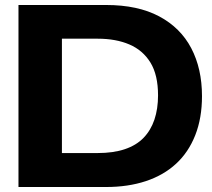

<svg xmlns="http://www.w3.org/2000/svg" viewBox="-20 -749 849 769"><path d="M54 0V-729H405Q532 -729 617.5 -683.5Q703 -638 746 -556Q789 -474 789 -364Q789 -276 762 -207.5Q735 -139 685 -93Q635 -47 564 -23.5Q493 0 405 0ZM228 -136H371Q434 -136 480 -151.5Q526 -167 555 -197Q584 -227 598.5 -270Q613 -313 613 -367Q613 -449 582.5 -498.5Q552 -548 498 -571Q444 -594 372 -594H228Z"/></svg>

Font: Mona Sans Expanded
Style: Bold
Weight: 700
Width: 7
Designer: Deni Anggara
Foundry: GitHub
Version: Version 2.000